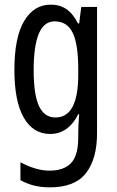

<svg xmlns="http://www.w3.org/2000/svg" viewBox="-20 -567 502 827"><path d="M199 -547Q237 -547 265.5 -528Q294 -509 316 -466H321L330 -537H398V6Q398 118 350 179Q302 240 195 240Q158 240 127.5 232.5Q97 225 68 209V132Q136 168 193 168Q255 168 286 135.5Q317 103 317 25V9Q317 -8 318 -29.5Q319 -51 321 -75H317Q274 10 196 10Q123 10 82.5 -60Q42 -130 42 -266Q42 -406 84 -476.5Q126 -547 199 -547ZM216 -475Q169 -475 147 -421.5Q125 -368 125 -265Q125 -159 148 -110Q171 -61 219 -61Q317 -61 317 -245V-270Q317 -377 293 -426Q269 -475 216 -475Z"/></svg>

Font: Noto Sans Tamil ExtraCondensed
Style: Regular
Weight: 400
Width: 2
Designer: Jelle Bosma - Monotype Design Team
Foundry: Monotype Imaging Inc.
Version: Version 2.004; ttfautohint (v1.8.4.7-5d5b)